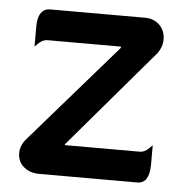

<svg xmlns="http://www.w3.org/2000/svg" viewBox="-43 -546 572 595"><g transform="rotate(5 243.0 -248.5)"><path d="M442.9 -51.8Q442.4 6.3 405.3 6.3H100.6Q67.9 6.3 48.3 -13.2Q32.7 -28.8 32.7 -52.5Q32.7 -76.2 49.8 -96.2L316.9 -403.3Q318.8 -406.7 318.8 -408.2Q317.9 -408.7 315.4 -408.7H88.9Q74.7 -408.7 60.5 -394.5L51.3 -385.3V-446.3Q51.3 -481.4 65.4 -495.1Q74.2 -504.4 88.9 -504.4H384.8Q412.6 -504.4 430.2 -486.8Q447.8 -469.2 447.8 -442.4Q447.8 -418.9 433.1 -398.9L173.3 -94.2Q171.4 -91.8 171.4 -89.8Q172.4 -89.4 174.8 -89.4H405.3Q419.4 -89.4 433.6 -103.5L442.9 -112.8Z"/></g></svg>

Font: YuPearl-Medium
Style: Medium
Weight: 500
Designer: Max Yao
Foundry: Max-Everyday
Version: Version 1.011; ttfautohint (v1.8.3)